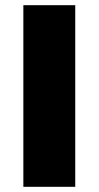

<svg xmlns="http://www.w3.org/2000/svg" viewBox="-20 -720 380 740"><path d="M70 -700H270V0H70Z"/></svg>

Font: Fivo Sans Modern Heavy
Style: Regular
Weight: 900
Designer: Alexander Slobzheninov
Foundry: Alexander Slobzheninov
Version: 1.0